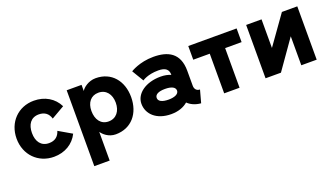

<svg xmlns="http://www.w3.org/2000/svg" viewBox="-66 -1014 2976 1718"><g transform="rotate(-20 1421.5 -154.5)"><path d="M179.2 -253.9C179.2 -334.5 216.8 -390.6 292.5 -390.6C349.6 -390.6 383.8 -362.3 398.4 -312.5L523.4 -384.8C481.4 -470.2 397 -521 292.5 -521C142.6 -521 32.7 -408.7 32.7 -253.9C32.7 -99.1 143.6 13.2 293.5 13.2C397.5 13.2 481.9 -37.6 523.9 -123L399.4 -195.3C384.3 -145.5 350.1 -117.2 293.5 -117.2C217.8 -117.2 179.2 -173.3 179.2 -253.9Z M748.5 -58.6C765.6 -32.2 812.5 13.2 881.3 13.2C1031.2 13.2 1123.5 -99.1 1123.5 -253.9C1123.5 -408.7 1031.2 -521 881.3 -521C812.5 -521 757.3 -476.1 743.7 -449.2V-507.8H602.1V214.8H748.5ZM746.6 -257.3C746.6 -336.9 788.6 -390.6 860.4 -390.6C934.1 -390.6 977.1 -333.5 977.1 -253.9C977.1 -174.3 934.1 -117.2 860.4 -117.2C786.6 -117.2 746.6 -177.2 746.6 -257.3Z M1410.2 13.2C1478 13.2 1531.7 -7.3 1568.4 -39.6C1595.2 -13.2 1636.7 8.8 1692.9 13.2L1725.6 -106.4C1692.4 -106.4 1675.8 -130.4 1675.8 -159.7V-303.2C1675.8 -474.1 1568.4 -523.9 1432.1 -523.9C1297.9 -523.9 1210.9 -466.8 1210.9 -466.8L1277.8 -355.5C1277.8 -355.5 1329.1 -394.5 1432.1 -394.5C1502.4 -394.5 1529.3 -367.2 1529.3 -318.4V-316.9C1502 -328.6 1469.7 -335.4 1432.1 -335.4C1291 -335.4 1189 -262.2 1189 -164.6C1189 -66.9 1269 13.2 1410.2 13.2ZM1529.3 -167.5C1529.3 -135.3 1489.3 -117.2 1432.1 -117.2C1370.6 -117.2 1335.4 -135.3 1335.4 -167.5C1335.4 -200.2 1370.6 -218.3 1432.1 -218.3C1494.1 -218.3 1529.3 -200.2 1529.3 -167.5Z M2063.5 0V-377.4H2220.2V-507.8H1759.8V-377.4H1917V0Z M2651.4 -507.8 2457.5 -235.4V-507.8H2311V0H2457.5L2651.4 -275.9V0H2797.9V-507.8Z"/></g></svg>

Font: Giphurs ExtraBold
Style: Regular
Weight: 800
Version: Version 1.000